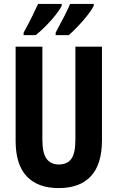

<svg xmlns="http://www.w3.org/2000/svg" viewBox="-20 -953 602 983"><path d="M502 -235Q502 -112 445.5 -51Q389 10 280 10Q174 10 117 -50Q60 -110 60 -232V-714H197V-237Q197 -169 218.5 -140Q240 -111 281 -111Q324 -111 345 -139.5Q366 -168 366 -238V-714H502ZM460 -924Q451 -904 428.5 -875.5Q406 -847 380 -819.5Q354 -792 332 -773H265V-786Q290 -832 310.5 -872.5Q331 -913 339 -933H460ZM296 -924Q286 -903 264.5 -876Q243 -849 216.5 -822Q190 -795 163 -773H101V-786Q127 -833 146.5 -873Q166 -913 175 -933H296Z"/></svg>

Font: Noto Sans Armenian ExtraCondensed
Style: Bold
Weight: 700
Width: 2
Designer: Monotype Design Team
Foundry: Monotype Imaging Inc.
Version: Version 2.008; ttfautohint (v1.8.4.7-5d5b)